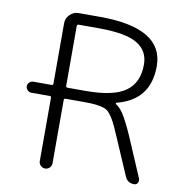

<svg xmlns="http://www.w3.org/2000/svg" viewBox="-82 -830 839 885"><g transform="rotate(10 338.0 -388.0)"><path d="M157.2 -347.7Q157.2 -354.5 150.4 -354.5H64.5Q53.7 -354.5 45.9 -362.3Q38.1 -370.1 38.1 -380.4Q38.1 -390.6 45.9 -398.4Q53.7 -406.2 64.5 -406.2H150.4Q157.2 -406.2 157.2 -414.1V-696.3Q157.2 -719.7 174.3 -736.8Q191.4 -753.9 214.8 -753.9H314.5Q612.3 -753.9 612.3 -575.2Q612.3 -416 458 -377Q456.1 -376 456.1 -374Q456.1 -372.1 457 -371.1Q475.6 -359.4 492.2 -335Q512.7 -303.7 542 -237.3L622.1 -49.8Q623 -45.9 623 -42Q623 -36.1 620.1 -30.3Q614.3 -21.5 603.5 -21.5Q572.3 -21.5 560.5 -49.8L483.4 -228.5Q466.8 -267.6 456.1 -288.1Q445.3 -308.6 432.6 -324.2Q419.9 -339.8 402.8 -344.7Q385.7 -349.6 366.7 -352.1Q347.7 -354.5 309.6 -354.5H224.6Q216.8 -354.5 216.8 -347.7V-50.8Q216.8 -39.1 208 -30.3Q199.2 -21.5 187 -21.5Q174.8 -21.5 166 -30.3Q157.2 -39.1 157.2 -50.8ZM317.4 -701.2H224.6Q216.8 -701.2 216.8 -693.4V-414.1Q216.8 -406.2 224.6 -406.2H309.6Q439.5 -406.2 496.1 -446.8Q552.7 -487.3 552.7 -572.3Q552.7 -636.7 499 -668.9Q445.3 -701.2 317.4 -701.2Z"/></g></svg>

Font: Gen Jyuu Gothic Light
Style: Regular
Weight: 200
Designer: [Source Han Sans]
Ryoko NISHIZUKA  (kana & ideographs); Paul D. Hunt (Latin, Greek & Cyrillic); Wenlong ZHANG  (bopomofo
Version: Version 1.002.20150607